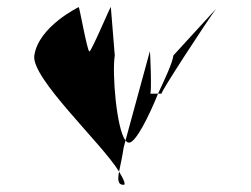

<svg xmlns="http://www.w3.org/2000/svg" viewBox="-20 -558 701 537"><path d="M76 -403C66 -340 265 -157 313 -78C317 -97 322 -120 326 -146L331 -165C306 -197 293 -353 301 -403L290 -538C291 -546 236 -414 230 -414C224 -414 201 -546 200 -538C200 -538 88 -484 76 -403ZM313 -78C309 -56 309 -41 326 -41C332 -41 327 -55 313 -78ZM331 -165C334 -161 338 -159 341 -159C359 -159 395 -229 422 -296H400C405 -296 400 -422 399 -414ZM422 -296H432C426 -296 559 -499 584 -533L465 -403C462 -381 442 -339 422 -296ZM584 -533 588 -538C588 -538 587 -537 584 -533Z"/></svg>

Font: Ampere
Style: UltCndIta
Weight: 400
Version: Version 1